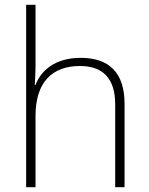

<svg xmlns="http://www.w3.org/2000/svg" viewBox="-20 -780 622 800"><path d="M128 -504V-760H89V0H128V-297C128 -437 197 -505 313 -505C407 -505 460 -455 460 -345V0H499V-347C499 -479 433 -539 316 -539C212 -539 151 -488 128 -426H125C126 -454 128 -475 128 -504Z"/></svg>

Font: Noto Sans Canadian Aboriginal ExtraLight
Style: Regular
Weight: 200
Designer: Monotype Design Team, Typotheque's Kevin King
Foundry: Monotype Imaging Inc.
Version: Version 2.004